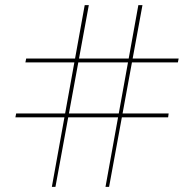

<svg xmlns="http://www.w3.org/2000/svg" viewBox="-20 -728 756 748"><path d="M196 0H182L310 -708H326ZM405 0H391L519 -708H535ZM40 -271 43 -286H637L635 -271ZM673 -485H79L82 -500H676Z"/></svg>

Font: Kalnia Glaze Thin
Style: Regular
Weight: 100
Designer: Frida Medrano
Foundry: Frida Medrano
Version: Version 1.110